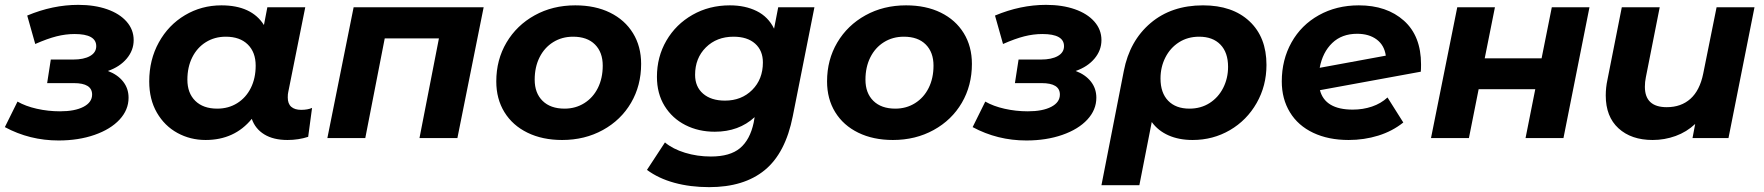

<svg xmlns="http://www.w3.org/2000/svg" viewBox="-39 -568 7260 790"><path d="M490 -166Q490 -116 453 -76Q416 -36 350 -13Q284 10 202 10Q83 10 -19 -45L33 -150Q66 -131 112.5 -120.5Q159 -110 208 -110Q269 -110 304.5 -128.5Q340 -147 340 -179Q340 -226 265 -226H155L170 -323H262Q306 -323 331.5 -337.5Q357 -352 357 -378Q357 -428 268 -428Q231 -428 193.5 -418.5Q156 -409 106 -387L73 -504Q178 -548 283 -548Q350 -548 401.5 -530Q453 -512 482 -479Q511 -446 511 -403Q511 -361 482.5 -327Q454 -293 405 -276Q445 -261 467.5 -232.5Q490 -204 490 -166Z M1245 -124 1229 -5Q1189 8 1144 8Q1086 8 1048.5 -15Q1011 -38 997 -79Q926 8 807 8Q744 8 691 -21Q638 -50 606.5 -104.5Q575 -159 575 -233Q575 -322 614.5 -393.5Q654 -465 722 -505.5Q790 -546 872 -546Q996 -546 1047 -465L1061 -538H1217L1147 -189Q1145 -181 1145 -167Q1145 -141 1159.5 -128.5Q1174 -116 1200 -116Q1227 -116 1245 -124ZM1013 -298Q1013 -353 980.5 -385Q948 -417 890 -417Q844 -417 808 -394.5Q772 -372 752 -332Q732 -292 732 -240Q732 -185 764.5 -153Q797 -121 855 -121Q901 -121 937 -143.5Q973 -166 993 -206Q1013 -246 1013 -298Z M1951 -538 1843 0H1687L1767 -410H1544L1464 0H1308L1416 -538Z M2003 -233Q2003 -322 2045 -393Q2087 -464 2161 -505Q2235 -546 2328 -546Q2410 -546 2471 -516Q2532 -486 2565.5 -431.5Q2599 -377 2599 -305Q2599 -216 2557.5 -145Q2516 -74 2441.5 -33Q2367 8 2274 8Q2193 8 2131.5 -22Q2070 -52 2036.5 -106.5Q2003 -161 2003 -233ZM2441 -298Q2441 -353 2409 -385Q2377 -417 2319 -417Q2273 -417 2237 -394.5Q2201 -372 2181 -332Q2161 -292 2161 -240Q2161 -185 2193.5 -153Q2226 -121 2284 -121Q2329 -121 2365 -143.5Q2401 -166 2421 -206Q2441 -246 2441 -298Z M3312 -538 3223 -90Q3193 62 3107.5 132Q3022 202 2879 202Q2801 202 2735.5 184Q2670 166 2623 131L2697 18Q2729 45 2779.5 60.5Q2830 76 2886 76Q2965 76 3006 41.5Q3047 7 3062 -63L3066 -86Q3001 -26 2902 -26Q2835 -26 2781 -53.5Q2727 -81 2695.5 -132Q2664 -183 2664 -252Q2664 -334 2703 -401Q2742 -468 2810.5 -507Q2879 -546 2964 -546Q3027 -546 3074.5 -522.5Q3122 -499 3146 -450L3163 -538ZM3100 -311Q3100 -360 3068 -388.5Q3036 -417 2979 -417Q2910 -417 2865.5 -373Q2821 -329 2821 -260Q2821 -211 2854 -182.5Q2887 -154 2944 -154Q3012 -154 3056 -198Q3100 -242 3100 -311Z M3364 -233Q3364 -322 3406 -393Q3448 -464 3522 -505Q3596 -546 3689 -546Q3771 -546 3832 -516Q3893 -486 3926.5 -431.5Q3960 -377 3960 -305Q3960 -216 3918.5 -145Q3877 -74 3802.5 -33Q3728 8 3635 8Q3554 8 3492.5 -22Q3431 -52 3397.5 -106.5Q3364 -161 3364 -233ZM3802 -298Q3802 -353 3770 -385Q3738 -417 3680 -417Q3634 -417 3598 -394.5Q3562 -372 3542 -332Q3522 -292 3522 -240Q3522 -185 3554.5 -153Q3587 -121 3645 -121Q3690 -121 3726 -143.5Q3762 -166 3782 -206Q3802 -246 3802 -298Z M4472 -166Q4472 -116 4435 -76Q4398 -36 4332 -13Q4266 10 4184 10Q4065 10 3963 -45L4015 -150Q4048 -131 4094.5 -120.5Q4141 -110 4190 -110Q4251 -110 4286.5 -128.5Q4322 -147 4322 -179Q4322 -226 4247 -226H4137L4152 -323H4244Q4288 -323 4313.5 -337.5Q4339 -352 4339 -378Q4339 -428 4250 -428Q4213 -428 4175.5 -418.5Q4138 -409 4088 -387L4055 -504Q4160 -548 4265 -548Q4332 -548 4383.5 -530Q4435 -512 4464 -479Q4493 -446 4493 -403Q4493 -361 4464.5 -327Q4436 -293 4387 -276Q4427 -261 4449.5 -232.5Q4472 -204 4472 -166Z M5172 -301Q5172 -215 5131.5 -144Q5091 -73 5021.5 -32.5Q4952 8 4868 8Q4812 8 4769 -11Q4726 -30 4700 -66L4649 194H4493L4585 -276Q4609 -400 4695 -473Q4781 -546 4911 -546Q5032 -546 5102 -480.5Q5172 -415 5172 -301ZM5014 -293Q5014 -352 4982.5 -384.5Q4951 -417 4895 -417Q4848 -417 4812 -394Q4776 -371 4756 -331.5Q4736 -292 4736 -245Q4736 -186 4767.5 -153.5Q4799 -121 4855 -121Q4902 -121 4938 -144Q4974 -167 4994 -206.5Q5014 -246 5014 -293Z M5808 -303Q5808 -283 5807 -273L5392 -197Q5413 -117 5527 -117Q5569 -117 5606 -129.5Q5643 -142 5670 -167L5735 -64Q5690 -28 5632 -10Q5574 8 5510 8Q5427 8 5364.5 -21.5Q5302 -51 5268.5 -106Q5235 -161 5235 -233Q5235 -322 5275 -393.5Q5315 -465 5387.5 -505.5Q5460 -546 5552 -546Q5667 -546 5737.5 -483Q5808 -420 5808 -303ZM5391 -289 5663 -339Q5657 -382 5625.5 -405.5Q5594 -429 5545 -429Q5482 -429 5442.5 -391Q5403 -353 5391 -289Z M5957 -538H6112L6070 -328H6304L6346 -538H6501L6394 0H6238L6278 -201H6045L6005 0H5849Z M7180 -538 7073 0H6925L6936 -58Q6901 -25 6855.5 -8.5Q6810 8 6761 8Q6673 8 6620.5 -40Q6568 -88 6568 -175Q6568 -208 6575 -240L6634 -538H6790L6733 -250Q6729 -231 6729 -211Q6729 -127 6819 -127Q6878 -127 6916.5 -161.5Q6955 -196 6969 -265L7024 -538Z"/></svg>

Font: Montserrat Alternates
Style: Bold Italic
Weight: 700
Italic angle: -11.3°
Designer: Julieta Ulanovsky
Foundry: Julieta Ulanovsky
Version: Version 7.200